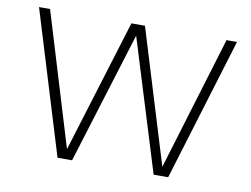

<svg xmlns="http://www.w3.org/2000/svg" viewBox="-68 -691 1028 787"><g transform="rotate(10 446.0 -297.5)"><path d="M216 0 34 -595H80L253.5 -23.5H242.5L418.5 -595H475L650 -23.5H641L814.5 -595H858L676.5 0H616L441 -566.5H452L276.5 0Z"/></g></svg>

Font: Encode Sans SC Condensed Thin ExtraLight
Style: Regular
Weight: 250
Version: Version 3.002